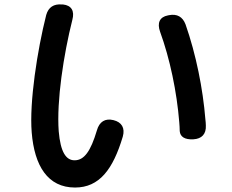

<svg xmlns="http://www.w3.org/2000/svg" viewBox="-20 -824 1040 860"><path d="M262 -804H257C221 -807 197 -792 187 -757C147 -599 111 -366 122 -231C134 -81 194 16 316 16C425 16 486 -65 530 -212C541 -251 525 -277 488 -286C451 -295 425 -279 414 -240C386 -146 357 -106 314 -106C276 -106 251 -142 243 -236C233 -372 265 -580 304 -735C315 -775 300 -800 262 -804ZM697 -682C741 -561 772 -413 783 -276C784 -263 785 -250 785 -237C787 -211 808 -198 846 -200C884 -202 904 -224 902 -262C902 -271 901 -280 900 -289C889 -426 858 -581 811 -715C798 -749 773 -763 737 -756L732 -755C695 -748 683 -721 697 -682Z"/></svg>

Font: 寒蝉团圆体 Round
Style: Regular
Weight: 500
Designer: 寒蝉字型
Version: Version 2.700;Glyphs 3.1.1 (3135)